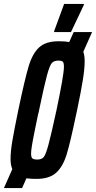

<svg xmlns="http://www.w3.org/2000/svg" viewBox="-43 -907 491 982"><path d="M383 -642Q390 -624 390 -594Q390 -556 381 -499.5Q372 -443 352 -347L347 -324Q317 -180 298 -117.5Q279 -55 244 -23.5Q209 8 144 8Q115 8 92 5L70 55H-23L20 -42Q11 -63 11 -94Q11 -132 20 -185.5Q29 -239 50 -341Q84 -503 103.5 -568Q123 -633 157 -664.5Q191 -696 257 -696Q291 -696 311 -692L334 -743H428ZM284 -565Q284 -586 278 -591.5Q272 -597 255 -597Q233 -597 222 -584.5Q211 -572 197.5 -522.5Q184 -473 157 -344Q156 -339 155 -333.5Q154 -328 152 -323Q147 -300 135.5 -243Q124 -186 120 -160.5Q116 -135 116 -122Q116 -102 123 -96.5Q130 -91 148 -91Q170 -91 180.5 -103.5Q191 -116 204.5 -165.5Q218 -215 246 -344Q284 -525 284 -565ZM234 -743V-748L285 -887H386V-882L320 -743Z"/></svg>

Font: Saira Ultra Condensed
Style: Bold Italic
Weight: 700
Width: 1
Italic angle: -12°
Designer: Hector Gatti with collaboration of the Omnibus-Type team
Foundry: Omnibus-Type
Version: Version 1.001; ttfautohint (v1.8)